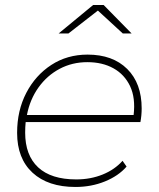

<svg xmlns="http://www.w3.org/2000/svg" viewBox="-20 -740 633 763"><path d="M280 3Q171 3 109.5 -53.5Q48 -110 48 -212Q48 -301 84.5 -371Q121 -441 184 -482Q247 -523 328 -523Q428 -523 485.5 -466Q543 -409 543 -309Q543 -282 538 -255H82Q80 -234 80 -213Q80 -123 131.5 -75Q183 -27 283 -27Q340 -27 388 -46.5Q436 -66 467 -101L483 -78Q451 -41 397 -19Q343 3 280 3ZM87 -283H511Q519 -351 497 -397.5Q475 -444 431 -468.5Q387 -493 327 -493Q267 -493 217 -466.5Q167 -440 133 -392.5Q99 -345 87 -283ZM213 -607 350 -720H392L503 -607H468L369 -698L252 -607Z"/></svg>

Font: Montserrat ExtraLight
Style: Italic
Weight: 200
Italic angle: -11.3°
Designer: Julieta Ulanovsky
Foundry: Julieta Ulanovsky
Version: Version 9.000; ttfautohint (v1.8.4.7-5d5b)